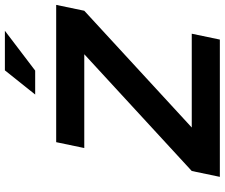

<svg xmlns="http://www.w3.org/2000/svg" viewBox="-87 -833 920 786"><g transform="rotate(-90 373.0 -440.0)"><path d="M746 -670H184L160 -555H544L66 -115L42 0H604L628 -115H244L722 -555ZM379 -756H477L640 -880H478Z"/></g></svg>

Font: LT Wave Text Bold Italic
Style: Regular
Weight: 700
Designer: Daniel Lyons
Version: Version 2.5 (Glyphs App)